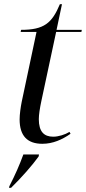

<svg xmlns="http://www.w3.org/2000/svg" viewBox="-20 -679 412 920"><path d="M183 10C233 10 278 -10 318 -38L313 -47C292 -34 260 -24 235 -24C191 -24 166 -48 166 -108C166 -129 171 -161 178 -194L249 -526H370L372 -536H251L277 -659H267C229 -568 191 -536 81 -536L79 -526H155L84 -191C79 -166 74 -131 74 -107C74 -28 111 10 183 10ZM25 213 23 221H33C83 172 135 113 165 71L167 61H92C73 113 54 156 25 213Z"/></svg>

Font: Noto Serif Display
Style: Italic
Weight: 400
Italic angle: -12°
Designer: Monotype Design Team
Foundry: Monotype Imaging Inc.
Version: Version 2.009